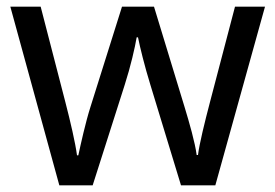

<svg xmlns="http://www.w3.org/2000/svg" viewBox="-20 -557 826 576"><path d="M431 -303 523 -1H626L775 -537H685L610 -251C594 -190 578 -125 574 -92H570C565 -130 548 -189 534 -235L442 -537H346L251 -235C237 -191 222 -124 215 -91H211C206 -129 191 -193 176 -251L102 -537H11L158 -1H258L354 -302C372 -358 385 -415 390 -445H394C400 -415 414 -358 431 -303Z"/></svg>

Font: Noto Sans Tifinagh Agraw Imazighen
Style: Regular
Weight: 400
Designer: JamraPatel
Foundry: JamraPatel LLC
Version: Version 2.006